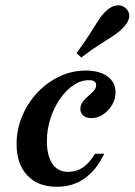

<svg xmlns="http://www.w3.org/2000/svg" viewBox="-20 -695 509 726"><path d="M195.2 11.3Q123.4 11.3 83.1 -31.9Q42.7 -75 42.7 -150Q42.7 -205.6 63.7 -255.6Q84.7 -305.6 121 -344.4Q157.3 -383.1 204.4 -405.6Q251.6 -428.2 304 -428.2Q356.5 -428.2 386.7 -406Q416.9 -383.9 416.9 -346Q416.9 -321 404 -298.8Q391.1 -276.6 370.6 -262.5Q350 -248.4 325.8 -248.4Q306.5 -248.4 295.2 -257.7Q283.9 -266.9 283.9 -283.1Q283.9 -298.4 292.7 -310.1Q301.6 -321.8 313.7 -331.9Q325.8 -341.9 334.7 -351.6Q343.5 -361.3 343.5 -373.4Q343.5 -391.9 316.1 -391.9Q285.5 -391.9 257.3 -372.6Q229 -353.2 206.5 -320.6Q183.9 -287.9 170.6 -246.4Q157.3 -204.8 157.3 -161.3Q157.3 -106.5 177.8 -75.8Q198.4 -45.2 237.9 -45.2Q269.4 -45.2 294 -62.1Q318.5 -79 339.5 -113.7H374.2Q344.4 -51.6 299.6 -20.2Q254.8 11.3 195.2 11.3ZM287.1 -477.4 269.4 -494.4Q298.4 -533.1 317.3 -563.3Q336.3 -593.5 350.8 -616.1Q365.3 -638.7 379.8 -652.4Q400 -671.8 421.4 -674.6Q442.7 -677.4 458.1 -661.3Q471.8 -646.8 468.1 -627.8Q464.5 -608.9 443.5 -587.9Q428.2 -572.6 406 -558.1Q383.9 -543.5 354.4 -525Q325 -506.5 287.1 -477.4Z"/></svg>

Font: Playfair 9pt
Style: Bold Italic
Weight: 700
Italic angle: -15.6°
Designer: Claus Eggers Sørensen
Foundry: Claus Eggers Sørensen
Version: Version 2.203